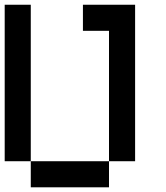

<svg xmlns="http://www.w3.org/2000/svg" viewBox="-20 -798 707 818"><path d="M111.1 -111.1H0V-777.8H111.1ZM555.6 -111.1H444.4V-666.7H333.3V-777.8H555.6ZM444.4 0H111.1V-111.1H444.4Z"/></svg>

Font: Pixeloid Sans
Style: Regular
Weight: 400
Designer: GGBotNet
Foundry: GGBotNet
Version: 0.5